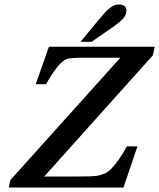

<svg xmlns="http://www.w3.org/2000/svg" viewBox="-20 -835 709 855"><path d="M339 -649 427 -756V-755Q473 -815 507 -815Q543 -815 543 -788Q543 -782 541 -775Q536 -752 494 -723H495L388 -649ZM26 -33 516 -578H356Q297 -578 279 -573Q274 -571 267 -567Q259 -562 248 -551Q232 -535 217 -512Q201 -489 185 -460H139L198 -627H669L661 -589L177 -49H332Q391 -49 411 -52Q430 -55 446.5 -62.5Q463 -70 475 -83Q490 -98 508 -123Q526 -148 545 -183H592L530 0H19Z"/></svg>

Font: New Athena Unicode
Style: Bold Italic
Weight: 700
Designer: J. Rusten 1997; rev. by R. Hancock 2001, 2002, rev. by D. Mastronarde 2002-2021
Foundry: Society for Classical Studies (formerly American Philological Association)
Version: Version 5.008